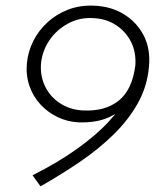

<svg xmlns="http://www.w3.org/2000/svg" viewBox="-20 -657 576 678"><path d="M257 -225Q218 -227 183.5 -243.5Q149 -260 123 -288Q97 -316 84 -353.5Q71 -391 75 -434Q79 -475 97.5 -512Q116 -549 147.5 -578Q179 -607 220.5 -623Q262 -639 311 -637Q371 -635 417 -607Q463 -579 487.5 -531.5Q512 -484 506 -421Q500 -352 467 -293Q434 -234 381.5 -182.5Q329 -131 263 -86Q197 -41 123 1L95 -38Q188 -85 255 -133.5Q322 -182 364 -227.5Q406 -273 422 -311L442 -298Q404 -260 361.5 -241.5Q319 -223 257 -225ZM273 -267Q350 -263 398.5 -301Q447 -339 458 -427Q461 -473 442.5 -509.5Q424 -546 389.5 -568.5Q355 -591 310 -593Q261 -596 220.5 -574Q180 -552 155 -515.5Q130 -479 125 -435Q121 -390 139 -352.5Q157 -315 192.5 -292Q228 -269 273 -267Z"/></svg>

Font: Josefin Sans Thin Light
Style: Italic
Weight: 300
Italic angle: -7°
Version: Version 2.000